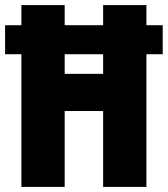

<svg xmlns="http://www.w3.org/2000/svg" viewBox="-25 -734 659 754"><path d="M59 0V-521H-5V-635H59V-714H229V-635H380V-714H550V-635H614V-521H550V0H380V-298H229V0ZM229 -444H380V-521H229Z"/></svg>

Font: Noto Sans Tamil ExtraCondensed Black
Style: Regular
Weight: 900
Width: 2
Designer: Jelle Bosma - Monotype Design Team
Foundry: Monotype Imaging Inc.
Version: Version 2.004; ttfautohint (v1.8.4.7-5d5b)